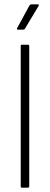

<svg xmlns="http://www.w3.org/2000/svg" viewBox="-20 -860 228 880"><path d="M79 0Q75 0 75 -6V-649Q75 -655 79 -655H108Q114 -655 114 -649V-6Q114 0 108 0ZM61 -724Q59 -724 58 -726Q57 -728 58 -730L115 -835Q119 -840 123 -840H154Q157 -840 158 -838Q159 -836 157 -833L94 -728Q91 -724 87 -724Z"/></svg>

Font: Sofia Sans Condensed ExtraLight
Style: Regular
Weight: 250
Version: Version 4.100